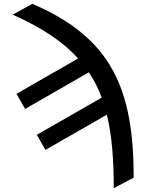

<svg xmlns="http://www.w3.org/2000/svg" viewBox="-20 -785 774 1018"><path d="M151.6 -764.6 46.9 -707.4C201.3 -638.8 313.6 -564.3 394.2 -475.1L67.5 -287.6L112.9 -207.4L451.3 -401.6C479 -360.1 501.4 -315.7 519.2 -267.4L175.4 -70.3L220.9 9.9L546.5 -176.8C573.5 -66.8 583.1 61.4 583.1 213.1L688.9 156.6C688.9 -313.2 571.7 -584.9 151.6 -764.6Z"/></svg>

Font: Magic Ui Pro Medium
Style: Regular
Weight: 500
Designer: Stefan Endress, Andreas Faust
Version: Version 1.000;FEAKit 1.0